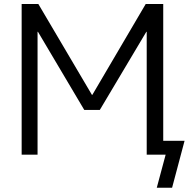

<svg xmlns="http://www.w3.org/2000/svg" viewBox="-20 -750 930 931"><path d="M691.4 0V-595.7H689.5L463.9 -216.8H388.7L164.1 -595.7H162.1V0H85V-730.5H166L425.8 -290H427.7L686.5 -730.5H771.5V-67.4H875L814.5 160.2H740.2L783.2 0H771.5H732.4Z"/></svg>

Font: Mgen+ 1c regular
Style: Regular
Weight: 400
Designer: [Source Han Sans]
Ryoko NISHIZUKA  (kana & ideographs); Paul D. Hunt (Latin, Greek & Cyrillic); Wenlong ZHANG  (bopomofo
Version: Version 1.059.20150602